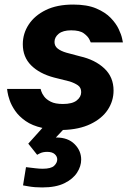

<svg xmlns="http://www.w3.org/2000/svg" viewBox="-20 -560 583 842"><path d="M165 262Q132 262 106.5 257.5Q81 253 81 253L94 173Q94 173 106.5 174.5Q119 176 136 178Q153 180 167 180Q204 180 217.5 167Q231 154 231 139Q231 126 220 116Q209 106 187 106Q168 106 155 112.5Q142 119 143 119L104 70L166 1Q121 -9 92 -29.5Q63 -50 46.5 -74Q30 -98 22.5 -120Q15 -142 13 -156Q11 -170 11 -170H158Q158 -170 161 -160Q164 -150 173.5 -137Q183 -124 202.5 -114Q222 -104 256 -104Q297 -104 316.5 -119.5Q336 -135 336 -156Q336 -176 321.5 -186Q307 -196 285 -203L217 -220Q153 -237 116.5 -273.5Q80 -310 80 -366Q80 -413 106 -452.5Q132 -492 181 -516Q230 -540 301 -540Q362 -540 402 -523Q442 -506 465.5 -481.5Q489 -457 500.5 -432.5Q512 -408 515.5 -391Q519 -374 519 -374H378Q378 -374 372 -387Q366 -400 348 -413.5Q330 -427 292 -427Q256 -427 237.5 -412Q219 -397 219 -376Q219 -358 233 -347Q247 -336 271 -329L331 -313Q397 -298 437.5 -260Q478 -222 478 -163Q478 -117 452.5 -78.5Q427 -40 377 -16Q327 8 256 10L225 43H227Q278 43 307 72Q336 101 336 140Q336 169 318 197Q300 225 262.5 243.5Q225 262 165 262Z"/></svg>

Font: Be Vietnam Pro
Style: Bold Italic
Weight: 700
Italic angle: -12°
Designer: Lam Bao, Tony Le, Vietanh Nguyen
Foundry: Yellow Type Foundry
Version: Version 1.002; ttfautohint (v1.8.3)